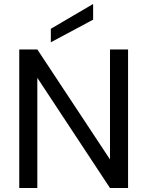

<svg xmlns="http://www.w3.org/2000/svg" viewBox="-20 -947 743 967"><path d="M625 -698C625 -698 534 -698 534 -698C534 -698 534 -144 534 -144C534 -144 168 -698 168 -698C168 -698 77 -698 77 -698C77 -698 77 0 77 0C77 0 168 0 168 0C168 0 168 -555 168 -555C168 -555 534 0 534 0C534 0 625 0 625 0C625 0 625 -698 625 -698ZM449 -927C449 -927 236 -802 236 -802C236 -802 236 -734 236 -734C236 -734 449 -848 449 -848C449 -848 449 -927 449 -927Z"/></svg>

Font: Girnar Poppins
Style: Regular
Weight: 500
Designer: Ninad Kale (Devanagari), Jonny Pinhorn (Latin)
Foundry: Indian Type Foundry
Version: ""